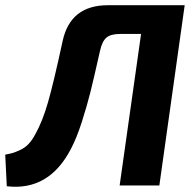

<svg xmlns="http://www.w3.org/2000/svg" viewBox="-45 -710 743 735"><path d="M662 -690 565 0H413L495 -580H414Q379 -580 362.5 -566Q346 -552 338 -516Q314 -409 301 -357Q288 -305 268.5 -244Q249 -183 227 -141Q143 22 -19 3L-25 -118Q-4 -122 5.5 -125Q15 -128 32.5 -136Q50 -144 63.5 -158Q77 -172 89 -194Q117 -243 138.5 -317.5Q160 -392 195 -554Q225 -690 368 -690Z"/></svg>

Font: Exo 2.0
Style: Bold Italic
Weight: 700
Italic angle: -8°
Designer: Natanael Gama
Version: Version 1.001;PS 001.001;hotconv 1.0.70;makeotf.lib2.5.58329